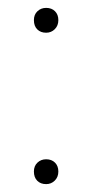

<svg xmlns="http://www.w3.org/2000/svg" viewBox="-20 -466 235 487"><path d="M97 -62Q111 -62 119.5 -53.5Q128 -45 128 -31Q128 -17 119 -8Q110 1 97 1Q83 1 74.5 -7.5Q66 -16 66 -31Q66 -45 75 -53.5Q84 -62 97 -62ZM97 -446Q111 -446 119.5 -437.5Q128 -429 128 -415Q128 -401 119 -392Q110 -383 97 -383Q83 -383 74.5 -391.5Q66 -400 66 -415Q66 -429 75 -437.5Q84 -446 97 -446Z"/></svg>

Font: Bitter Pro ExtraLight
Style: Regular
Weight: 275
Designer: Sol Matas, and Bitter project Authors
Foundry: Sol Matas
Version: Version 1.010